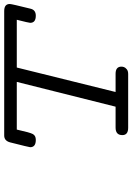

<svg xmlns="http://www.w3.org/2000/svg" viewBox="127 -778 651 946"><g transform="rotate(-90 453.0 -305.5)"><path d="M200.2 -482.9Q200.2 -487.8 224.1 -582Q231.9 -610.8 257.8 -610.8H871.1Q906.2 -610.8 905.8 -583Q905.8 -574.2 882.8 -481.9Q877 -455.1 848.1 -455.1Q813 -455.1 813 -482.9Q813 -488.8 828.1 -548.8H592.8L472.2 -62H562Q597.2 -62 597.2 -33.2Q597.2 -27.3 595 -20.8Q592.8 -14.2 584.5 -7.1Q576.2 0 561 0H295.9Q259.8 0 259.8 -28.8Q259.8 -62 296.9 -62H399.9L522 -548.8H287.1Q272.9 -483.9 264.9 -469.5Q256.8 -455.1 236.8 -455.1H235.8Q200.2 -455.1 200.2 -482.9Z"/></g></svg>

Font: CMU Typewriter Text Variable Width
Style: Italic
Weight: 500
Italic angle: -14.04°
Version: Version 0.7.0